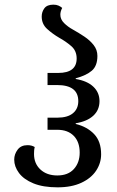

<svg xmlns="http://www.w3.org/2000/svg" viewBox="-20 -792 500 824"><path d="M227 12Q165 12 123.5 -5Q82 -22 61.5 -49.5Q41 -77 41 -107Q41 -130 55.5 -149.5Q70 -169 98 -169Q116 -169 129 -161Q127 -153 126.5 -145.5Q126 -138 126 -131Q126 -90 153.5 -64.5Q181 -39 226 -39Q272 -39 297 -66.5Q322 -94 322 -137Q322 -183 296.5 -209Q271 -235 226 -235H184V-287H226Q270 -287 293 -306Q316 -325 316 -358Q316 -427 225 -427H184V-479H230Q309 -479 309 -541Q309 -574 286 -594Q263 -614 234 -630Q205 -647 182 -668Q159 -689 159 -721Q159 -741 170.5 -756.5Q182 -772 209 -772Q222 -772 231 -768Q240 -764 247 -758Q239 -743 239 -729Q239 -709 255 -693Q271 -677 293 -665Q318 -651 342 -635Q366 -619 382 -598.5Q398 -578 398 -552Q398 -509 374 -488.5Q350 -468 305 -456V-453Q354 -445 380.5 -420Q407 -395 407 -358Q407 -320 380.5 -295.5Q354 -271 305 -263V-260Q354 -248 384 -216.5Q414 -185 414 -130Q414 -92 392.5 -59.5Q371 -27 329 -7.5Q287 12 227 12Z"/></svg>

Font: Noto Serif Georgian Condensed
Style: Regular
Weight: 400
Width: 3
Designer: Monotype Design Team, Akaki Razmadze
Foundry: Google LLC
Version: Version 2.003; ttfautohint (v1.8.4.7-5d5b)